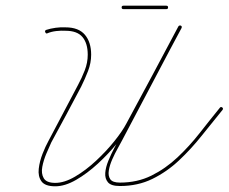

<svg xmlns="http://www.w3.org/2000/svg" viewBox="-20 -648 803 674"><path d="M139 -535Q136 -540 142 -543Q157 -548 175.5 -550.5Q194 -553 210 -552Q210 -552 210 -552Q210 -552 210 -552Q256 -552 278 -526Q300 -500 300 -456Q300 -427 289 -398.5Q278 -370 265 -344Q239 -295 213 -246Q187 -197 160 -148Q153 -133 143 -109.5Q133 -86 128.5 -62.5Q124 -39 133.5 -22.5Q143 -6 174 -6Q206 -6 243.5 -28Q281 -50 317 -83.5Q353 -117 381.5 -152.5Q410 -188 424 -215Q470 -300 515.5 -385Q561 -470 606 -555Q606 -555 606 -555Q606 -555 606 -555Q609 -560 615 -558Q620 -555 617 -549Q572 -464 526 -379Q480 -294 435 -209Q420 -181 390.5 -144.5Q361 -108 323.5 -73.5Q286 -39 247 -16.5Q208 6 174 6Q138 6 125.5 -11.5Q113 -29 116 -55.5Q119 -82 129.5 -108.5Q140 -135 150 -153Q176 -202 202 -251.5Q228 -301 254 -350Q267 -374 277.5 -401Q288 -428 288 -456Q288 -496 269.5 -518Q251 -540 210 -540Q210 -540 210 -540Q210 -540 210 -540Q195 -541 177.5 -539Q160 -537 146 -531Q141 -529 139 -535ZM606 -555Q609 -560 615 -558Q620 -555 617 -550Q565 -451 513 -353Q461 -255 409 -156Q404 -146 393.5 -127.5Q383 -109 374 -88.5Q365 -68 362 -49.5Q359 -31 367 -19Q375 -7 401 -7Q462 -7 511.5 -31.5Q561 -56 603 -95.5Q645 -135 681 -181Q717 -227 752 -270Q755 -274 760 -271Q765 -267 761 -262Q725 -218 688 -171.5Q651 -125 608.5 -85Q566 -45 515 -20Q464 5 401 5Q370 5 359 -8Q348 -21 349.5 -41Q351 -61 360.5 -84Q370 -107 381 -128Q392 -149 399 -162Q451 -260 503 -358.5Q555 -457 606 -555Q606 -555 606 -555Q606 -555 606 -555ZM413 -616Q407 -616 407 -622Q407 -628 413 -628Q451 -628 488.5 -628Q526 -628 564 -628Q564 -628 564 -628Q564 -628 564 -628Q570 -628 570 -622Q570 -616 564 -616Q526 -616 488.5 -616Q451 -616 413 -616Q413 -616 413 -616Q413 -616 413 -616Z"/></svg>

Font: FRB American Cursive Thin
Style: Italic
Weight: 100
Italic angle: -25°
Version: Version 2.0;Modular Font Editor K font №1